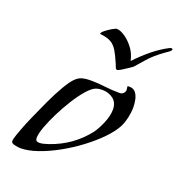

<svg xmlns="http://www.w3.org/2000/svg" viewBox="-112 -684 730 783"><g transform="rotate(20 253.0 -293.0)"><path d="M60 4Q53 4 36.5 0.5Q20 -3 20 -12Q20 -21 27 -41Q34 -61 38 -71Q46 -93 62.5 -130.5Q79 -168 98.5 -210Q118 -252 138 -286Q158 -320 173 -334Q187 -347 202 -350.5Q217 -354 235 -354Q267 -354 299 -350Q331 -346 364 -346Q374 -346 380.5 -352.5Q387 -359 387 -369Q387 -372 386 -375.5Q385 -379 385 -382Q385 -384 393 -384Q411 -384 420.5 -372Q430 -360 433.5 -343Q437 -326 437 -310Q437 -289 432 -266Q427 -243 418 -224Q403 -195 372.5 -163.5Q342 -132 302 -102Q262 -72 218.5 -48Q175 -24 134 -10Q93 4 60 4ZM126 -43Q136 -43 146 -46Q156 -49 166 -52Q261 -85 321 -163Q336 -184 349 -215.5Q362 -247 362 -273Q362 -303 342 -318.5Q322 -334 293 -334Q279 -334 268 -330Q251 -324 230 -300Q209 -276 188 -242.5Q167 -209 149 -173Q131 -137 120 -106.5Q109 -76 109 -58Q109 -43 126 -43ZM322 -431Q317 -431 314 -439Q311 -447 309 -452Q295 -485 283.5 -504Q272 -523 255.5 -532.5Q239 -542 210 -545Q207 -545 207 -546Q207 -552 219.5 -562Q232 -572 246 -580Q260 -588 265 -588Q279 -588 299 -575Q319 -562 337 -539Q355 -516 362 -484Q392 -516 425 -543Q458 -570 495 -589Q497 -589 498.5 -589.5Q500 -590 502 -590Q506 -590 506 -586Q506 -583 503.5 -580.5Q501 -578 499 -576Q480 -563 462.5 -549.5Q445 -536 428 -519Q424 -515 413 -502.5Q402 -490 392.5 -479Q383 -468 381 -466Q378 -464 365 -455Q352 -446 339.5 -438.5Q327 -431 322 -431Z"/></g></svg>

Font: My Soul
Style: Regular
Weight: 400
Designer: Robert E. Leuschke
Foundry: Robert E. Leuschke
Version: Version 1.010; ttfautohint (v1.8.4.7-5d5b)